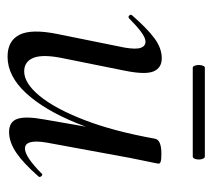

<svg xmlns="http://www.w3.org/2000/svg" viewBox="-47 -502 562 508"><g transform="rotate(90 234.0 -248.0)"><path d="M130 13Q88 13 72 -18.5Q56 -50 70 -119L106 -297Q111 -327 106.5 -339.5Q102 -352 90 -352Q80 -352 64 -340Q48 -328 29 -309Q25 -305 21 -309Q17 -313 21 -317Q54 -355 80.5 -375Q107 -395 134 -395Q160 -395 169 -373Q178 -351 167 -297L135 -138Q123 -83 132.5 -57Q142 -31 169 -31Q200 -31 233.5 -71.5Q267 -112 297 -189Q327 -266 347 -377L361 -376Q342 -259 306.5 -171.5Q271 -84 226 -35.5Q181 13 130 13ZM329 9Q302 9 294.5 -13Q287 -35 296 -84L347 -377Q350 -394 387 -394Q403 -394 408 -392Q413 -390 413 -387Q413 -384 408 -361Q403 -338 398 -312L357 -89Q348 -33 373 -33Q384 -33 401 -44.5Q418 -56 439 -77Q442 -81 446 -76.5Q450 -72 447 -69Q412 -29 384 -10Q356 9 329 9ZM159 -477Q155 -477 153 -485Q151 -493 153 -501Q155 -509 159 -509H394Q399 -509 401 -501Q403 -493 401 -485Q399 -477 394 -477Z"/></g></svg>

Font: Cormorant Garamond Light Medium
Style: Italic
Weight: 500
Italic angle: -10°
Version: Version 4.001